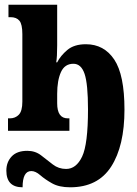

<svg xmlns="http://www.w3.org/2000/svg" viewBox="-20 -556 583 816"><path d="M76 240Q76 171 113 171Q131 171 151 188.5Q171 206 201 223Q231 240 278 240Q396 240 452.5 152Q509 64 509 -90Q509 -238 465.5 -303Q422 -368 345 -368Q295 -368 266 -343.5Q237 -319 223 -291H219Q223 -315 223 -364V-536H16V-483H25Q50 -483 62.5 -468Q75 -453 75 -411V-124Q75 -84 60 -68.5Q45 -53 22 -53H14V0H275V-53H268Q223 -53 223 -117V-157Q223 -214 239 -249.5Q255 -285 292 -285Q325 -285 339.5 -242Q354 -199 354 -91Q354 57 329 109.5Q304 162 261 162Q229 162 204.5 143Q180 124 155 104.5Q130 85 96 85Q52 85 29.5 109Q7 133 7 169Q7 240 76 240Z"/></svg>

Font: Noto Serif ExtraCondensed Extra
Style: Regular
Weight: 800
Width: 3
Designer: Monotype Design Team
Foundry: Monotype Imaging Inc.
Version: Version 1.002